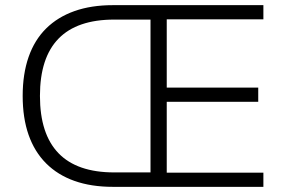

<svg xmlns="http://www.w3.org/2000/svg" viewBox="-20 -725 1099 745"><path d="M418 0Q334 0 269 -23Q204 -46 159 -91Q114 -136 91 -201.5Q68 -267 68 -353Q68 -438 91 -504Q114 -570 159 -614.5Q204 -659 269 -682Q334 -705 418 -705H1002V-650H627V-385H982V-330H627V-55H1002V0ZM423 -56H564V-649H423Q279 -649 207 -575Q135 -501 135 -353Q135 -205 207 -130.5Q279 -56 423 -56Z"/></svg>

Font: Nunito Sans 11pt Light
Style: Regular
Weight: 300
Version: Version 3.101;gftools[0.9.27]